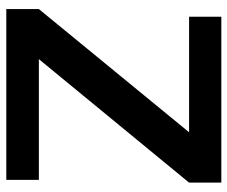

<svg xmlns="http://www.w3.org/2000/svg" viewBox="-78 -662 740 625"><g transform="rotate(90 292.5 -350.0)"><path d="M10 0V-106L411 -595H35V-700H575V-595L173 -106H566V0Z"/></g></svg>

Font: Panamera
Style: Bold
Weight: 700
Designer: Bastien Sozeau
Foundry: NBR — Bastien Sozeau
Version: Version 3.002; ttfautohint (v1.8.4.7-5d5b);gftools[0.9.33]